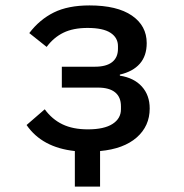

<svg xmlns="http://www.w3.org/2000/svg" viewBox="-20 -548 680 708"><path d="M78 -87 145 -145Q172 -108 210.5 -89.5Q249 -71 304 -71Q364 -71 395 -91Q426 -111 426 -145V-156Q426 -190 404.5 -207.5Q383 -225 341 -225H208V-302H330Q372 -302 393.5 -319Q415 -336 415 -368V-378Q415 -409 387.5 -427Q360 -445 303 -445Q250 -445 214 -427.5Q178 -410 152 -375L88 -426Q126 -476 178.5 -502Q231 -528 310 -528Q412 -528 466.5 -490.5Q521 -453 521 -389Q521 -342 495.5 -313Q470 -284 422 -273V-269Q474 -261 503 -229Q532 -197 532 -148Q532 -83 484 -41Q436 1 349 9V140H256V9Q135 -4 78 -87Z"/></svg>

Font: Writer Medium
Style: Regular
Weight: 500
Monospace: yes
Designer: Mike Abbink, Paul van der Laan, Pieter van Rosmalen
Foundry: Bold Monday
Version: Version 2.001 2020